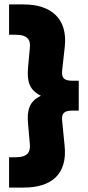

<svg xmlns="http://www.w3.org/2000/svg" viewBox="-20 -752 397 868"><path d="M87 96C211 96 286 37 272 -94L261 -205C257 -241 271 -252 308 -252H336V-387H308C271 -387 257 -398 261 -434L273 -542C286 -668 211 -732 87 -732H21V-595H49C105 -595 119 -572 115 -536L107 -449C101 -385 112 -345 165 -319C112 -294 101 -254 107 -190L115 -100C118 -64 105 -41 49 -41H21V96Z"/></svg>

Font: MV Cash Black
Style: Regular
Weight: 900
Designer: Rodrigo Fuenzalida
Foundry: fragTYPE
Version: Version 1.100;Glyphs 3.1.2 (3151)